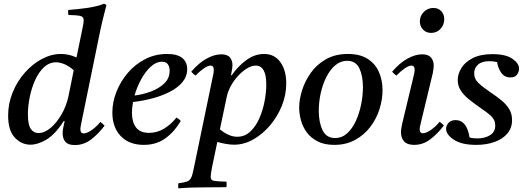

<svg xmlns="http://www.w3.org/2000/svg" viewBox="-20 -772 2843 1039"><path d="M330 -117H325Q278 -44 231 -16.5Q184 11 145 11Q97 11 60.5 -27Q24 -65 24 -147Q24 -212 48.5 -272Q73 -332 114.5 -379Q156 -426 207 -453Q258 -480 310 -480Q330 -480 351.5 -475.5Q373 -471 394 -461L426 -617Q429 -631 431 -643Q433 -655 433 -662Q433 -681 415.5 -685.5Q398 -690 350 -691Q349 -698 348.5 -704.5Q348 -711 349 -718Q403 -722 454.5 -729.5Q506 -737 543 -752L556 -745Q546 -708 535.5 -664Q525 -620 514 -565L421 -111Q420 -104 417.5 -92.5Q415 -81 415 -72Q415 -50 433 -50Q450 -50 476 -68Q502 -86 523 -112Q536 -103 546 -92Q512 -47 472.5 -17Q433 13 385 13Q349 13 334 -4.5Q319 -22 319 -51Q319 -65 322 -80Q325 -95 330 -117ZM350 -249 379 -392Q350 -417 325.5 -426Q301 -435 284 -435Q247 -435 218 -408Q189 -381 170 -338.5Q151 -296 141 -247Q131 -198 131 -154Q131 -97 146.5 -74.5Q162 -52 188 -52Q221 -52 254 -80Q287 -108 313 -153Q339 -198 350 -249Z M993 -398Q993 -359 968 -328.5Q943 -298 900.5 -276Q858 -254 806 -240Q754 -226 700 -220Q694 -189 694 -162Q694 -112 716 -82.5Q738 -53 787 -53Q830 -53 868 -76Q906 -99 935 -136Q951 -127 958 -117Q924 -59 875 -23.5Q826 12 758 12Q679 12 633.5 -35.5Q588 -83 588 -163Q588 -219 610 -275Q632 -331 671.5 -377.5Q711 -424 765.5 -452Q820 -480 884 -480Q940 -480 966.5 -458Q993 -436 993 -398ZM708 -255Q755 -261 798.5 -277.5Q842 -294 870 -321.5Q898 -349 898 -389Q898 -411 888 -424.5Q878 -438 856 -438Q825 -438 796 -411.5Q767 -385 744 -343Q721 -301 708 -255Z M1156 -4 1127 135Q1123 157 1121.5 168.5Q1120 180 1120 186Q1120 203 1137.5 206.5Q1155 210 1205 211Q1207 219 1206.5 227.5Q1206 236 1205 241Q1137 242 1073 242Q1009 242 945 247Q944 242 944 234Q944 226 945 220Q976 216 991.5 210.5Q1007 205 1014.5 189.5Q1022 174 1028 142L1129 -345Q1134 -365 1135.5 -376Q1137 -387 1137 -393Q1137 -417 1119 -417Q1105 -417 1082.5 -401.5Q1060 -386 1038 -363Q1031 -368 1025.5 -373Q1020 -378 1015 -384Q1055 -431 1097.5 -454.5Q1140 -478 1177 -478Q1211 -478 1224.5 -461Q1238 -444 1238 -420Q1238 -412 1236.5 -401Q1235 -390 1230 -365H1234Q1269 -415 1314 -447.5Q1359 -480 1409 -480Q1465 -480 1497 -436Q1529 -392 1529 -321Q1529 -258 1505 -199Q1481 -140 1440.5 -92.5Q1400 -45 1350 -17Q1300 11 1247 11Q1227 11 1203.5 7Q1180 3 1156 -4ZM1207 -248 1170 -72Q1193 -53 1216.5 -42.5Q1240 -32 1264 -32Q1305 -32 1335 -60.5Q1365 -89 1384 -133Q1403 -177 1412 -225.5Q1421 -274 1421 -314Q1421 -417 1364 -417Q1341 -417 1316 -401.5Q1291 -386 1268 -361Q1245 -336 1229 -306.5Q1213 -277 1207 -248Q1207 -248 1207 -248Z M2050 -284Q2050 -233 2033.5 -181Q2017 -129 1984 -85.5Q1951 -42 1902 -15Q1853 12 1789 12Q1735 12 1698.5 -7Q1662 -26 1640 -56Q1618 -86 1608.5 -121.5Q1599 -157 1599 -190Q1599 -233 1614.5 -283Q1630 -333 1662 -378Q1694 -423 1744 -451.5Q1794 -480 1863 -480Q1928 -480 1969.5 -453.5Q2011 -427 2030.5 -382.5Q2050 -338 2050 -284ZM1944 -300Q1944 -362 1924.5 -402.5Q1905 -443 1859 -443Q1823 -443 1794.5 -419Q1766 -395 1746 -355Q1726 -315 1715.5 -267.5Q1705 -220 1705 -172Q1705 -110 1725.5 -67.5Q1746 -25 1793 -25Q1830 -25 1858 -50Q1886 -75 1905 -116Q1924 -157 1934 -205.5Q1944 -254 1944 -300Z M2359 -113Q2372 -104 2382 -93Q2348 -48 2308.5 -18Q2269 12 2221 12Q2184 12 2167 -6.5Q2150 -25 2150 -56Q2150 -67 2152 -79.5Q2154 -92 2157 -105L2217 -355Q2224 -384 2224 -393Q2224 -417 2206 -417Q2192 -417 2169.5 -401.5Q2147 -386 2125 -363Q2118 -368 2112.5 -373Q2107 -378 2102 -384Q2142 -431 2184.5 -454.5Q2227 -478 2264 -478Q2298 -478 2312.5 -460.5Q2327 -443 2327 -417Q2327 -408 2325.5 -397.5Q2324 -387 2322 -376L2258 -110Q2257 -103 2254 -92.5Q2251 -82 2251 -72Q2251 -63 2255 -57Q2259 -51 2269 -51Q2286 -51 2312 -69Q2338 -87 2359 -113ZM2313 -594Q2286 -594 2269 -612Q2252 -630 2252 -656Q2252 -686 2273.5 -707.5Q2295 -729 2325 -729Q2352 -729 2368 -711.5Q2384 -694 2384 -668Q2384 -638 2364 -616Q2344 -594 2313 -594Z M2557 12Q2478 12 2436 -16Q2394 -44 2394 -75Q2394 -92 2407 -107Q2420 -122 2445 -122Q2470 -122 2485.5 -108Q2501 -94 2509.5 -72Q2518 -50 2521 -28Q2532 -25 2542.5 -24Q2553 -23 2563 -23Q2604 -23 2632 -40.5Q2660 -58 2660 -93Q2660 -124 2636 -145.5Q2612 -167 2566 -198Q2539 -217 2514 -237.5Q2489 -258 2473 -283Q2457 -308 2457 -339Q2457 -371 2476.5 -403.5Q2496 -436 2538 -457.5Q2580 -479 2645 -479Q2717 -479 2753 -454Q2789 -429 2789 -400Q2789 -385 2778.5 -369Q2768 -353 2742 -353Q2709 -353 2691.5 -379.5Q2674 -406 2670 -436Q2649 -441 2628 -441Q2588 -441 2567 -422.5Q2546 -404 2546 -375Q2546 -344 2570.5 -321.5Q2595 -299 2642 -267Q2669 -249 2694 -228.5Q2719 -208 2735 -182.5Q2751 -157 2751 -122Q2751 -80 2726 -50Q2701 -20 2657 -4Q2613 12 2557 12Z"/></svg>

Font: Tiro Bangla
Style: Italic
Weight: 400
Italic angle: -11°
Designer: Bangla: John Hudson & Fiona Ross, assisted by Neelakash Kshetrimayum. Latin: John Hudson with Paul Hanslow, assisted by 
Foundry: Tiro Typeworks Ltd.
Version: Version 1.60